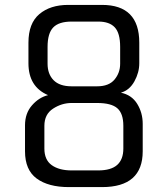

<svg xmlns="http://www.w3.org/2000/svg" viewBox="-20 -761 683 783"><path d="M82 -144V-250Q82 -299 110.5 -331.5Q139 -364 176 -373Q96 -407 96 -503V-587Q96 -666 140.5 -703.5Q185 -741 258 -741H396Q548 -741 548 -587V-503Q548 -465 528 -429Q508 -393 473 -383Q517 -374 539.5 -337.5Q562 -301 562 -256V-144Q562 2 396 2H261Q177 2 129.5 -33Q82 -68 82 -144ZM376 -409Q424 -409 447 -436.5Q470 -464 470 -501V-570Q470 -626 448 -649.5Q426 -673 381 -673H272Q220 -673 197 -649Q174 -625 174 -570V-501Q174 -459 198.5 -434Q223 -409 272 -409ZM380 -66Q433 -66 458 -88.5Q483 -111 483 -155V-248Q483 -298 458.5 -319.5Q434 -341 376 -341H272Q232 -341 196.5 -318Q161 -295 161 -248V-155Q161 -109 191 -87.5Q221 -66 272 -66Z"/></svg>

Font: Exo
Style: Regular
Weight: 400
Designer: Natanael Gama
Foundry: Natanael Gama
Version: Version 1.500; ttfautohint (v1.6)